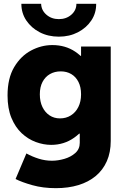

<svg xmlns="http://www.w3.org/2000/svg" viewBox="-20 -772 644 1005"><path d="M272.5 212.9Q205.1 212.9 149.4 197.3Q93.8 181.6 61.5 165L118.2 31.2Q148.4 47.9 182.4 58.6Q216.3 69.3 252 69.3Q283.2 69.3 316.9 59.6Q350.6 49.8 374 29.1Q397.5 8.3 397.5 -24.4V-72.3H381.8L406.2 -122.1V-419.9L364.3 -479.5H404.3V-528.3H559.6V-34.2Q559.6 25.4 539.3 71.5Q519 117.7 481.2 149.2Q443.4 180.7 390.6 196.8Q337.9 212.9 272.5 212.9ZM248 -13.7Q208 -13.7 167.5 -28.6Q127 -43.5 93.5 -74.7Q60.1 -106 39.8 -155Q19.5 -204.1 19.5 -272.5Q19.5 -362.3 54.2 -420.7Q88.9 -479 142.6 -507.6Q196.3 -536.1 253.9 -536.1Q322.3 -536.1 373.8 -501.5Q425.3 -466.8 453.9 -408.9Q482.4 -351.1 482.4 -282.2Q482.4 -210.4 451.7 -149.4Q420.9 -88.4 367.9 -51Q314.9 -13.7 248 -13.7ZM293.9 -152.3Q326.2 -152.3 351.1 -168Q376 -183.6 390.1 -211.9Q404.3 -240.2 404.3 -278.3Q404.3 -316.4 390.6 -343.3Q377 -370.1 353 -384.3Q329.1 -398.4 297.9 -398.4Q266.1 -398.4 241.5 -384.3Q216.8 -370.1 202.6 -343.3Q188.5 -316.4 188.5 -278.3Q188.5 -240.2 202.1 -211.9Q215.8 -183.6 239.5 -168Q263.2 -152.3 293.9 -152.3ZM288.1 -580.1Q232.4 -580.1 188 -603Q143.6 -626 117.7 -664.8Q91.8 -703.6 91.8 -752H195.3Q196.3 -718.3 222.9 -695.1Q249.5 -671.9 288.1 -671.9Q327.1 -671.9 353.5 -695.1Q379.9 -718.3 379.9 -752H483.4Q483.9 -703.6 458 -664.8Q432.1 -626 387.7 -603Q343.3 -580.1 288.1 -580.1Z"/></svg>

Font: Reddit Sans Black
Style: Regular
Weight: 900
Version: Version 1.014